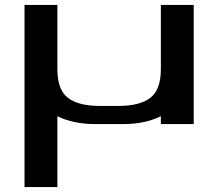

<svg xmlns="http://www.w3.org/2000/svg" viewBox="-20 -506 890 783"><path d="M387 -74H463Q550 -74 593 -107Q636 -140 636 -224V-486H770V0H636V-32Q571 0 483 0H368Q279 0 214 -32V257H80V-486H214V-224Q214 -140 257 -107Q300 -74 387 -74Z"/></svg>

Font: Aneo
Style: Regular
Weight: 400
Designer: Anastasios Pappas
Foundry: Anastasios Pappas
Version: Version 1.000